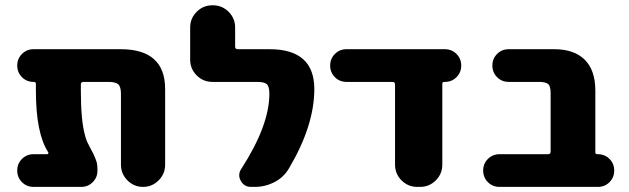

<svg xmlns="http://www.w3.org/2000/svg" viewBox="-20 -735 2403 734"><path d="M611.3 -105.5Q611.3 -70.3 586.4 -45.4Q561.5 -20.5 526.9 -20.5Q492.2 -20.5 467.3 -45.4Q442.4 -70.3 442.4 -105.5V-376Q442.4 -403.3 432.1 -412.6Q421.9 -421.9 394.5 -421.9H298.8Q289.1 -421.9 289.1 -412.1V-388.7Q289.1 -274.4 304.7 -218.8Q309.6 -198.2 318.4 -182.6Q319.3 -179.7 327.1 -165.5Q335 -151.4 337.4 -146Q339.8 -140.6 344.7 -128.9Q349.6 -117.2 351.1 -107.9Q352.5 -98.6 352.5 -88.9V-82Q352.5 -56.6 334.5 -38.6Q316.4 -20.5 291 -20.5H108.4Q82 -20.5 64 -38.6Q45.9 -56.6 45.9 -83Q45.9 -109.4 64 -127.4Q82 -145.5 108.4 -145.5H160.2Q163.1 -145.5 164.6 -148.4Q166 -151.4 164.1 -153.3Q117.2 -225.6 117.2 -388.7V-414.1Q117.2 -421.9 109.4 -421.9H108.4Q82 -421.9 64 -439.9Q45.9 -458 45.9 -484.4Q45.9 -510.7 64 -528.8Q82 -546.9 108.4 -546.9H441.4Q611.3 -546.9 611.3 -394.5Z M939.5 -20.5Q913.1 -20.5 900.4 -43.9Q894.5 -54.7 894.5 -65.4Q894.5 -78.1 903.3 -90.8Q1009.8 -255.9 1009.8 -377Q1009.8 -404.3 1000 -413.1Q990.2 -421.9 963.9 -421.9H792Q756.8 -421.9 731.9 -446.8Q707 -471.7 707 -506.8V-629.9Q707 -665 731.9 -689.9Q756.8 -714.8 792 -714.8H793.9Q829.1 -714.8 854 -689.9Q878.9 -665 878.9 -629.9V-556.6Q878.9 -546.9 888.7 -546.9H1010.7Q1181.6 -546.9 1181.6 -394.5Q1181.6 -254.9 1085 -91.8Q1065.4 -57.6 1029.8 -39.1Q994.1 -20.5 954.1 -20.5Z M1670.9 -105.5Q1670.9 -70.3 1646 -45.4Q1621.1 -20.5 1585.9 -20.5H1575.2Q1540 -20.5 1515.1 -45.4Q1490.2 -70.3 1490.2 -105.5V-412.1Q1490.2 -421.9 1480.5 -421.9H1304.7Q1278.3 -421.9 1260.3 -439.9Q1242.2 -458 1242.2 -484.4Q1242.2 -510.7 1260.3 -528.8Q1278.3 -546.9 1304.7 -546.9H1680.7Q1707 -546.9 1725.1 -528.8Q1743.2 -510.7 1743.2 -484.4Q1743.2 -458 1725.1 -439.9Q1707 -421.9 1680.7 -421.9H1678.7Q1670.9 -421.9 1670.9 -414.1Z M2085 -378.9Q2085 -405.3 2075.7 -413.6Q2066.4 -421.9 2040 -421.9H1924.8Q1898.4 -421.9 1880.4 -439.9Q1862.3 -458 1862.3 -484.4Q1862.3 -510.7 1880.4 -528.8Q1898.4 -546.9 1924.8 -546.9H2098.6Q2174.8 -546.9 2215.3 -506.8Q2255.9 -466.8 2255.9 -388.7V-153.3Q2255.9 -145.5 2263.7 -145.5H2265.6Q2292 -145.5 2310.1 -127.4Q2328.1 -109.4 2328.1 -83Q2328.1 -56.6 2310.1 -38.6Q2292 -20.5 2265.6 -20.5H1889.6Q1863.3 -20.5 1845.2 -38.6Q1827.1 -56.6 1827.1 -83Q1827.1 -109.4 1845.2 -127.4Q1863.3 -145.5 1889.6 -145.5H2075.2Q2085 -145.5 2085 -155.3Z"/></svg>

Font: Gen Jyuu GothicX Heavy
Style: Bold
Weight: 900
Designer: [Source Han Sans]
Ryoko NISHIZUKA  (kana & ideographs); Paul D. Hunt (Latin, Greek & Cyrillic); Wenlong ZHANG  (bopomofo
Version: Version 1.002.20150607